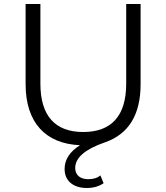

<svg xmlns="http://www.w3.org/2000/svg" viewBox="-20 -720 832 960"><path d="M108 -700V-299C108 -107 208 -1 380 6C329 38 303 78 303 125C303 184 346 220 414 220C447 220 475 212 498 196L482 157C467 170 446 176 421 176C382 176 356 156 356 120C356 69 405 26 504 -8C623 -49 683 -146 683 -299V-700H611V-302C611 -139 536 -60 396 -60C257 -60 182 -139 182 -302V-700Z"/></svg>

Font: Malon Grotesk
Style: Regular
Weight: 400
Designer: Julieta Ulanovsky
Foundry: Julieta Ulanovsky
Version: Version 7.200